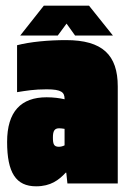

<svg xmlns="http://www.w3.org/2000/svg" viewBox="-20 -645 446 675"><path d="M244 -520H377L293 -625H134L51 -520H183L214 -562ZM5 -146C5 -38 36 10 107 10C158 10 187 -12 211 -38H213L217 0H394V-341C394 -452 340 -504 212 -504C151 -504 86 -498 40 -486V-321C72 -326 99 -331 144 -331C197 -331 207 -320 207 -297V-296C190 -300 168 -303 144 -303C54 -303 5 -253 5 -146ZM166 -162C166 -185 172 -194 188 -194C194 -194 200 -193 207 -192V-134C201 -131 194 -129 187 -129C169 -129 166 -139 166 -162Z"/></svg>

Font: Blinker Headline
Style: Regular
Weight: 900
Width: 4
Designer: Juergen Huber
Foundry: supertype
Version: Version 1.015;PS 1.15;hotconv 1.0.88;makeotf.lib2.5.647800